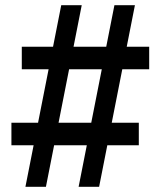

<svg xmlns="http://www.w3.org/2000/svg" viewBox="-20 -720 618 740"><path d="M283 0 421 -700H500L362 0ZM24 -160V-247H515V-160ZM78 0 216 -700H295L157 0ZM64 -453V-540H555V-453Z"/></svg>

Font: REM Medium
Style: Regular
Weight: 400
Version: Version 1.005;gftools[0.9.28]